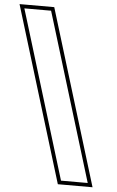

<svg xmlns="http://www.w3.org/2000/svg" viewBox="-307 -890 612 1002"><g transform="rotate(5 -1.0 -389.5)"><path d="M-197.5 -759 -219 -829H-79L-57.5 -759L168.4 -20L189.8 50H49.8L28.4 -20ZM-246 -849 35 70H216.8L-64.2 -849Z"/></g></svg>

Font: Nordica Plus
Style: NordicaClassicRgExtOpOblOl
Weight: 500
Version: Version 1.01